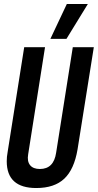

<svg xmlns="http://www.w3.org/2000/svg" viewBox="-20 -938 493 968"><path d="M163 10Q14 10 14 -125Q14 -137 15 -147.5Q16 -158 19 -175L102 -700H207L122 -160Q116 -125 131.5 -105.5Q147 -86 181 -86Q251 -86 263 -168L347 -700H453L371 -185Q354 -84 304 -37Q254 10 163 10ZM234 -742 317 -918H423L315 -742Z"/></svg>

Font: Georama Condensed SemiBold
Style: Italic
Weight: 600
Width: 3
Italic angle: -9°
Designer: Jean-Baptiste Levee
Foundry: Production Type
Version: Version 1.000